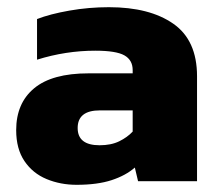

<svg xmlns="http://www.w3.org/2000/svg" viewBox="-20 -504 608 534"><path d="M193 10Q148 10 109.5 -6Q71 -22 48 -56Q25 -90 25 -142Q25 -217 75 -258.5Q125 -300 226 -300H349V-309Q349 -337 326 -350Q303 -363 245 -363Q163 -363 83 -338V-451Q119 -465 173 -474.5Q227 -484 283 -484Q396 -484 462 -438Q528 -392 528 -292V0H364L355 -38Q330 -16 290.5 -3Q251 10 193 10ZM257 -100Q289 -100 311.5 -111Q334 -122 349 -138V-197H258Q196 -197 196 -148Q196 -100 257 -100Z"/></svg>

Font: Kanit
Style: Bold
Weight: 700
Designer: Katatrad Team
Foundry: CadsonDemak
Version: Version 2.000; ttfautohint (v1.8.3)